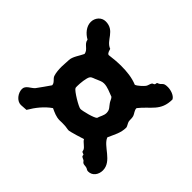

<svg xmlns="http://www.w3.org/2000/svg" viewBox="-111 -724 767 767"><g transform="rotate(-45 273.0 -340.5)"><path d="M511 -524C511 -548 490 -565 467 -565C442 -565 420 -546 408 -524C385 -521 382 -495 359 -492C341 -500 317 -519 297 -519C284 -519 272 -521 259 -521C243 -521 226 -520 211 -515C199 -510 193 -495 179 -495C174 -498 129 -530 124 -534C110 -546 104 -570 83 -570C61 -570 35 -551 35 -528C35 -518 37 -508 37 -498C68 -480 97 -457 117 -428C109 -411 101 -394 101 -375C101 -366 102 -356 101 -347C101 -338 98 -329 98 -320C98 -315 115 -257 117 -253C105 -247 98 -230 85 -224C82 -223 78 -223 76 -221L72 -211C69 -209 65 -211 63 -208C61 -207 58 -198 56 -195C54 -192 48 -189 47 -186C44 -182 45 -172 43 -166C41 -159 37 -158 37 -150C37 -125 59 -111 82 -111C134 -111 152 -179 188 -192C216 -180 238 -166 269 -166C274 -166 285 -174 292 -176C301 -178 311 -176 321 -179C331 -182 341 -193 353 -192C398 -157 412 -115 479 -115C494 -123 501 -147 501 -163C501 -193 490 -182 482 -205C479 -207 475 -206 472 -208C469 -210 469 -215 466 -218C459 -223 450 -223 443 -228C435 -234 417 -253 414 -263C426 -292 429 -323 429 -354C429 -376 427 -399 424 -421C427 -430 439 -431 446 -434C459 -470 511 -471 511 -524ZM248 -422C262 -422 298 -419 308 -411C315 -406 317 -393 321 -386C325 -375 331 -366 331 -354C331 -333 321 -315 314 -295C308 -289 299 -287 292 -282C278 -273 274 -263 254 -263C240 -263 228 -272 214 -276C205 -284 192 -336 192 -348C192 -359 227 -417 237 -421C238 -422 246 -422 248 -422Z"/></g></svg>

Font: Margarine
Style: Regular
Weight: 400
Designer: Astigmatic (AOETI)
Foundry: Astigmatic (AOETI)
Version: Version 1.000